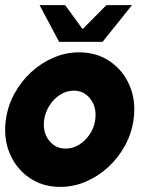

<svg xmlns="http://www.w3.org/2000/svg" viewBox="-28 -719 608 752"><path d="M208 13Q139 13 87.2 -22.5Q35.5 -58 10.2 -117.8Q-15 -177.5 -5 -250Q2.5 -305 28.8 -352.8Q55 -400.5 94.5 -436.8Q134 -473 182.2 -493.5Q230.5 -514 282 -514Q351 -514 402.8 -478.5Q454.5 -443 480 -383Q505.5 -323 495 -250Q487.5 -195.5 461.2 -148Q435 -100.5 395.5 -64.2Q356 -28 308 -7.5Q260 13 208 13ZM229 -137Q257.5 -137 282.2 -152.5Q307 -168 324 -193.8Q341 -219.5 345 -250Q351.5 -297.5 326.5 -330.8Q301.5 -364 261 -364Q233 -364 208 -348.2Q183 -332.5 166.2 -306.5Q149.5 -280.5 145 -250Q138.5 -202 163.5 -169.5Q188.5 -137 229 -137ZM203.5 -555 127 -699H227L295.5 -605L389 -699H489L373.5 -555Z"/></svg>

Font: Urbanist Black
Style: Italic
Weight: 900
Italic angle: -8°
Designer: Corey Hu
Foundry: Corey Hu
Version: Version 1.330; ttfautohint (v1.8.4.7-5d5b)